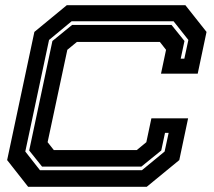

<svg xmlns="http://www.w3.org/2000/svg" viewBox="-20 -720 824 740"><path d="M88.5 0 7.5 -103 112.5 -597 237.5 -700H694.5L776 -597L742 -436H600.5L620 -528L596 -558.5H276.5L239.5 -528L163.5 -172L187.5 -141.5H507L544 -172L563.5 -264H705L671 -103L545.5 0ZM134 -64H527L614.5 -136L630 -208H616L601.5 -140L525 -78H142L92.5 -140L182 -562L258 -624H641L691 -562L676.5 -494H690.5L706 -566L649 -638H256L169 -566L77.5 -136Z"/></svg>

Font: Tourney Expanded Regular
Style: Bold Italic
Weight: 700
Width: 7
Italic angle: -12°
Designer: Tyler Finck
Foundry: Etcetera Type Co
Version: Version 1.010; ttfautohint (v1.8.3)